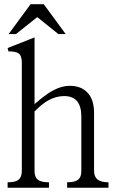

<svg xmlns="http://www.w3.org/2000/svg" viewBox="-20 -877 540 898"><path d="M15.6 1H209V-24.4Q172.9 -24.4 157.2 -36.1Q141.6 -48.8 141.6 -77.1V-355.5Q174.8 -389.6 205.1 -407.2Q242.2 -427.7 280.3 -427.7Q321.3 -427.7 341.8 -402.3Q360.4 -377.9 360.4 -331.1V-77.1Q360.4 -48.8 345.7 -37.1Q331.1 -24.4 293.9 -24.4V1H487.3V-24.4Q453.1 -24.4 436.5 -37.1Q419.9 -50.8 419.9 -77.1V-348.6Q419.9 -414.1 386.7 -446.3Q357.4 -475.6 306.6 -475.6Q264.6 -475.6 217.8 -448.2Q191.4 -432.6 145.5 -393.6L141.6 -389.6V-702.1L15.6 -652.3L19.5 -636.7Q54.7 -636.7 67.4 -627Q82 -616.2 82 -584V-77.1Q82 -48.8 66.4 -36.1Q51.8 -24.4 15.6 -24.4ZM287.1 -717.8 184.6 -857.4H123L20.5 -717.8H54.7L154.3 -796.9L252.9 -717.8Z"/></svg>

Font: BatangChe
Style: Regular
Weight: 400
Monospace: yes
Version: Version 2.21